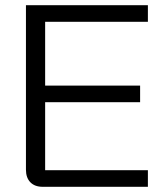

<svg xmlns="http://www.w3.org/2000/svg" viewBox="-20 -720 640 740"><path d="M80 -66V-700H550V-636H154V-390H520V-326H154V-64H550V0H145Q114 0 97 -17.5Q80 -35 80 -66Z"/></svg>

Font: Stavian Regular
Style: Regular
Weight: 400
Version: Version 1.000; ttfautohint (v1.6)